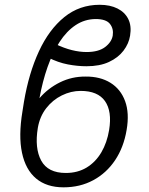

<svg xmlns="http://www.w3.org/2000/svg" viewBox="-20 -780 628 810"><path d="M341.3 -457Q402.8 -457.5 446 -430.7Q489.3 -403.8 507.8 -353.3Q526.4 -302.7 514.2 -231.9Q502 -158.7 465.6 -104.2Q429.2 -49.8 373.5 -19.8Q317.9 10.3 248 10.3Q176.8 10.3 132.3 -26.9Q87.9 -64 72.8 -135.5Q57.6 -207 74.7 -310.1L81.1 -350.6Q101.6 -471.7 144.3 -563.7Q187 -655.8 251.2 -707.8Q315.4 -759.8 400.4 -759.8Q444.3 -759.8 475.6 -744.1Q506.8 -728.5 521.2 -699.5Q535.6 -670.4 528.8 -629.4Q523.4 -595.7 501 -566.2Q478.5 -536.6 439.7 -518.6Q400.9 -500.5 344.7 -500.5Q307.1 -500.5 266.1 -508.3Q225.1 -516.1 182.6 -537.6L213.9 -594.2Q250.5 -576.7 283.2 -568.6Q315.9 -560.5 345.2 -560.5Q395.5 -560.5 423.1 -581.3Q450.7 -602.1 455.6 -629.9Q460 -658.7 443.8 -679.2Q427.7 -699.7 383.3 -699.7Q336.9 -699.2 298.8 -673.8Q260.7 -648.4 231.2 -602.8Q201.7 -557.1 180.4 -496.6Q159.2 -436 146.5 -365.7Q182.6 -407.7 232.9 -432.6Q283.2 -457.5 341.3 -457ZM320.3 -396.5Q279.3 -396.5 240.7 -377.4Q202.1 -358.4 175 -323.5Q147.9 -288.6 139.6 -240.7Q125.5 -154.8 153.8 -102.5Q182.1 -50.3 257.8 -50.3Q307.6 -50.3 345.5 -73.2Q383.3 -96.2 407.5 -137.2Q431.6 -178.2 440.4 -231.9Q453.1 -310.5 422.9 -353.5Q392.6 -396.5 320.3 -396.5Z"/></svg>

Font: Inter 24pt Light
Style: Italic
Weight: 300
Italic angle: -9.3988°
Designer: Rasmus Andersson
Foundry: rsms
Version: Version 4.001;git-66647c0bb